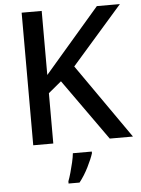

<svg xmlns="http://www.w3.org/2000/svg" viewBox="-61 -761 754 1030"><g transform="rotate(-5 316.0 -246.5)"><path d="M632 0H507L273 -329L203 -271V0H95V-714H203V-369Q229 -399 255 -429.5Q281 -460 307 -490L500 -714H624L351 -402ZM405 70Q396 99 374 143Q352 187 325 221H266V209Q273 191 280.5 164.5Q288 138 294.5 110Q301 82 303 61H405Z"/></g></svg>

Font: Noto Sans Ol Chiki Medium
Style: Regular
Weight: 500
Designer: Monotype Design Team, Lewis McGuffie
Foundry: Monotype Imaging Inc.
Version: Version 2.003; ttfautohint (v1.8.4.7-5d5b)